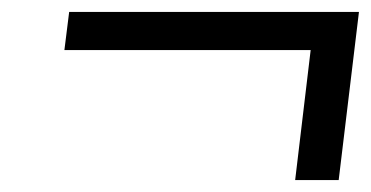

<svg xmlns="http://www.w3.org/2000/svg" viewBox="-20 -458 622 322"><path d="M475 -156 501 -374H88L96 -438H582L548 -156Z"/></svg>

Font: Expletus Sans
Style: Italic
Weight: 400
Italic angle: -7°
Designer: Jasper de Waard
Foundry: Designtown
Version: Version 7.500